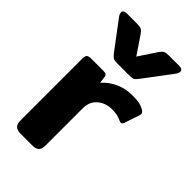

<svg xmlns="http://www.w3.org/2000/svg" viewBox="-228 -820 894 894"><g transform="rotate(45 219.5 -373.0)"><path d="M136 -574 36 -707Q26 -720 26 -730Q26 -746 50 -746H115Q136 -746 144.5 -741.5Q153 -737 162 -724L222 -635L281 -724Q290 -737 298.5 -741.5Q307 -746 328 -746H393Q417 -746 417 -730Q417 -720 407 -707L307 -574Q296 -559 288.5 -554.5Q281 -550 261 -550H182Q162 -550 155 -554.5Q148 -559 136 -574ZM51 -43V-451Q51 -468 57 -474Q63 -480 81 -480H161Q173 -480 178.5 -476Q184 -472 185 -462L189 -430Q249 -495 339 -495Q368 -495 386.5 -490.5Q405 -486 419 -476Q428 -469 428 -462Q428 -459 426 -453L401 -378Q397 -366 388 -366Q384 -366 378 -369Q352 -382 318 -382Q274 -382 245 -357Q216 -332 216 -290V-43Q216 -21 206 -10.5Q196 0 171 0H97Q72 0 61.5 -10.5Q51 -21 51 -43Z"/></g></svg>

Font: Mitr Medium
Style: Regular
Weight: 500
Designer: Thanarat Vachiruckul
Foundry: Cadson Demak
Version: Version 1.002